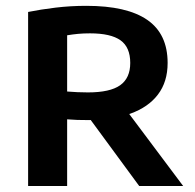

<svg xmlns="http://www.w3.org/2000/svg" viewBox="-20 -622 652 642"><path d="M74 0V-582Q116 -590.5 166 -596.5Q216 -602.5 268.5 -602.5Q404.5 -602.5 472.5 -555.5Q540.5 -508.5 540.5 -411.5Q540.5 -348.5 508.2 -306Q476 -263.5 416 -242Q356 -220.5 273.5 -220.5Q255.5 -220.5 238.5 -221Q221.5 -221.5 204.5 -223V0ZM445.5 0 243.5 -275H386.5L592.5 0ZM274 -313Q348 -313 381.8 -337Q415.5 -361 415.5 -411.5Q415.5 -464 383 -487.2Q350.5 -510.5 281 -510.5Q259.5 -510.5 241 -508.8Q222.5 -507 204.5 -504V-316Q224.5 -314.5 239 -313.8Q253.5 -313 274 -313Z"/></svg>

Font: Encode Sans SC SemiBold
Style: Regular
Weight: 600
Version: Version 3.002